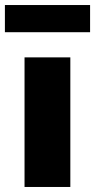

<svg xmlns="http://www.w3.org/2000/svg" viewBox="-32 -743 378 763"><path d="M65.5 0V-515H247.5V0ZM-12.5 -615V-723H326V-615Z"/></svg>

Font: Geologica Cursive ExtraBold
Style: Regular
Weight: 800
Designer: Sindre Bremnes, Frode Helland
Foundry: Monokrom Skriftforlag AS
Version: Version 1.010;gftools[0.9.28]